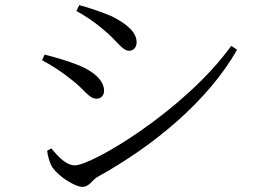

<svg xmlns="http://www.w3.org/2000/svg" viewBox="-20 -733 1040 749"><path d="M278 -690C307 -675 349 -647 383 -618C436 -575 456 -535 484 -535C502 -535 513 -550 513 -568C513 -603 483 -636 415 -670C372 -688 327 -703 289 -713ZM882 -554C702 -304 340 -88 272 -88C238 -88 207 -122 180 -154L164 -145C165 -130 174 -94 186 -78C208 -46 271 -4 302 -4C328 -4 339 -30 359 -42C580 -164 791 -339 905 -539ZM144 -498C186 -476 220 -453 258 -423C310 -384 326 -348 357 -348C376 -348 386 -363 386 -379C386 -417 349 -453 288 -478C242 -496 205 -507 154 -520Z"/></svg>

Font: Harano Aji Mincho KR
Style: Regular
Weight: 400
Foundry: Masamichi Hosoda
Version: HaranoAjiMinchoKR-Regular version 20230610;ttx 4.39.4